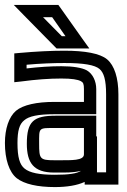

<svg xmlns="http://www.w3.org/2000/svg" viewBox="-32 -725 517 780"><path d="M449 0V-342C449 -408 433 -459 403 -484C374 -508 313 -519 230 -519C176 -519 115 -516 48 -510L26 -508V-485V-419V-391L54 -394C114 -402 168 -406 217 -406C260 -406 284 -402 297 -395C306 -390 309 -384 309 -363V-311H189C117 -311 62 -299 33 -275C4 -250 -12 -202 -12 -144C-12 -78 5 -26 36 -1C67 23 121 35 191 35C240 35 282 28 312 14V25H337H424H449V0ZM127 -141C127 -208 123 -205 195 -205H309V-98C309 -72 258 -74 206 -74H188C130 -74 127 -80 127 -141ZM77 -141C77 -64 104 -24 188 -24H206C230 -24 266 -23 297 -31C281 -20 248 -15 191 -15C127 -15 89 -23 68 -40C48 -56 39 -86 39 -144C39 -194 47 -221 66 -236C85 -253 123 -261 189 -261H334H359V-286V-363C359 -395 345 -425 321 -439C301 -450 264 -456 217 -456C174 -456 127 -453 76 -447V-462C132 -467 183 -469 230 -469C309 -469 353 -461 372 -445C390 -430 399 -400 399 -342V-25H362V-46V-171H359V-230V-255H334H195C104 -255 77 -232 77 -141ZM303 -567 213 -694 205 -705H193H84H24L66 -662L191 -535L198 -528H209H283H331L303 -567ZM234 -578H219L143 -655H180L234 -578Z"/></svg>

Font: Gamestation DisplayOutline
Style: Regular
Weight: 400
Designer: Jonas Hecksher
Foundry: Jonas Hecksher, Playtypeª, e-types AS
Version: Version 1.003